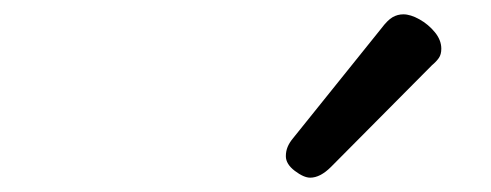

<svg xmlns="http://www.w3.org/2000/svg" viewBox="-20 -864 685 268"><path d="M413 -616Q404 -616 391.5 -625.5Q379 -635 379 -646Q379 -653 381.5 -659Q384 -665 389 -671L512 -824Q521 -836 528 -840Q535 -844 543 -844Q553 -844 565.5 -837Q578 -830 587 -819Q596 -808 596 -796Q596 -788 592.5 -783Q589 -778 583 -773L442 -631Q427 -616 413 -616Z"/></svg>

Font: Playwrite IN
Style: Regular
Weight: 400
Designer: Veronika Burian, José Scaglione
Foundry: TypeTogether
Version: Version 1.002